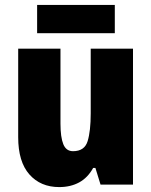

<svg xmlns="http://www.w3.org/2000/svg" viewBox="-20 -751 616 781"><path d="M521 -553V0H389L368 -68H359Q337 -28 302 -9Q267 10 221 10Q145 10 99.5 -41.5Q54 -93 54 -193V-553H226V-248Q226 -193 237.5 -164.5Q249 -136 277 -136Q324 -136 336.5 -177Q349 -218 349 -290V-553ZM447 -731V-616H131V-731Z"/></svg>

Font: Noto Sans Bengali Condensed Black
Style: Regular
Weight: 900
Width: 3
Designer: Joana Ranito - Universal Thirst; Jelle Bosma - Monotype Design Team
Foundry: Universal Thirst ehf.
Version: Version 3.000; ttfautohint (v1.8.4.7-5d5b)